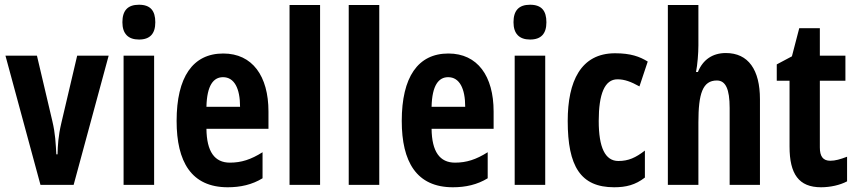

<svg xmlns="http://www.w3.org/2000/svg" viewBox="-20 -781 3619 811"><path d="M151 0H291L439 -546H306L239 -261C226 -206 224 -166 223 -129H218C215 -177 214 -215 201 -270L136 -546H3Z M567 -761C519 -761 497 -736 497 -687C497 -639 521 -614 567 -614C614 -614 636 -639 636 -687C636 -735 616 -761 567 -761ZM631 -546H502V0H631Z M923 -555C794 -555 726 -455 726 -270C726 -98 788 10 942 10C996 10 1045 -1 1089 -28V-138C1040 -107 999 -94 951 -94C887 -94 853 -140 852 -237H1114V-310C1114 -460 1046 -555 923 -555ZM922 -455C970 -455 994 -407 994 -330H852C854 -421 882 -455 922 -455Z M1332 0V-760H1203V0Z M1582 0V-760H1453V0Z M1874 -555C1745 -555 1677 -455 1677 -270C1677 -98 1739 10 1893 10C1947 10 1996 -1 2040 -28V-138C1991 -107 1950 -94 1902 -94C1838 -94 1804 -140 1803 -237H2065V-310C2065 -460 1997 -555 1874 -555ZM1873 -455C1921 -455 1945 -407 1945 -330H1803C1805 -421 1833 -455 1873 -455Z M2219 -761C2171 -761 2149 -736 2149 -687C2149 -639 2173 -614 2219 -614C2266 -614 2288 -639 2288 -687C2288 -735 2268 -761 2219 -761ZM2283 -546H2154V0H2283Z M2574 10C2625 10 2664 0 2704 -31V-145C2665 -115 2635 -101 2592 -101C2536 -101 2509 -158 2509 -270C2509 -384 2534 -446 2588 -446C2618 -446 2645 -436 2681 -416L2716 -521C2682 -542 2644 -556 2578 -556C2433 -556 2378 -437 2378 -270C2378 -79 2432 10 2574 10Z M2930 -589V-760H2801V0H2930V-264C2930 -386 2948 -441 3008 -441C3045 -441 3062 -405 3062 -325V0H3190V-362C3190 -486 3141 -557 3046 -557C2990 -557 2949 -529 2928 -477H2920C2926 -507 2930 -556 2930 -589Z M3487 -102C3456 -102 3443 -121 3443 -158V-440H3551V-546H3443V-662H3356L3325 -543L3261 -509V-440H3315V-162C3315 -46 3354 10 3448 10C3487 10 3528 1 3558 -15V-119C3529 -108 3508 -102 3487 -102Z"/></svg>

Font: Noto Sans Malayalam ExtraCondensed
Style: Bold
Weight: 700
Width: 2
Designer: Jelle Bosma - Monotype Design Team
Foundry: Monotype Imaging Inc.
Version: Version 2.104